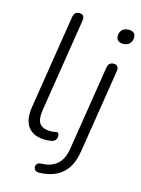

<svg xmlns="http://www.w3.org/2000/svg" viewBox="-133 -786 775 1052"><g transform="rotate(15 255.0 -260.0)"><path d="M182 8Q115 8 84 -32Q53 -72 66 -151L150 -681Q153 -697 161.5 -704Q170 -711 185 -711Q199 -711 206 -702Q213 -693 210 -675L127 -151Q117 -94 134.5 -69.5Q152 -45 196 -45Q211 -45 219 -47Q227 -49 232 -49Q238 -49 241.5 -45Q245 -41 245 -29Q245 -15 237.5 -6.5Q230 2 217 5Q210 6 199.5 7Q189 8 182 8ZM193 191Q182 191 175.5 186Q169 181 166.5 173.5Q164 166 166 158.5Q168 151 174 146Q180 141 190 140Q247 140 282 111Q317 82 327 19L403 -461Q406 -477 414.5 -484.5Q423 -492 438 -492Q452 -492 459 -482.5Q466 -473 463 -456L388 18Q379 77 354 114.5Q329 152 289 171Q249 190 193 191ZM456 -610Q438 -610 428 -619.5Q418 -629 418 -646Q419 -669 432.5 -681Q446 -693 469 -693Q488 -693 498 -684Q508 -675 507 -657Q506 -635 492.5 -622.5Q479 -610 456 -610Z"/></g></svg>

Font: Nunito ExtraLight Light
Style: Italic
Weight: 300
Italic angle: -9°
Version: Version 3.602